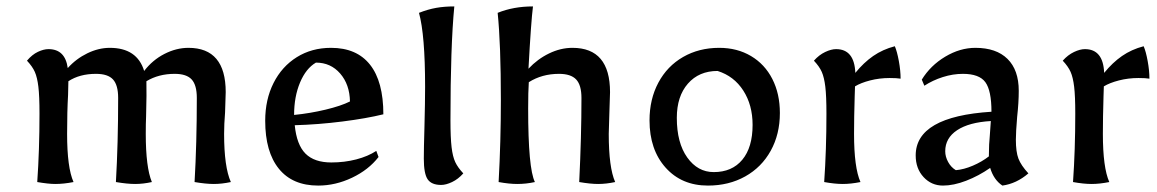

<svg xmlns="http://www.w3.org/2000/svg" viewBox="-20 -567 3604 598"><path d="M96 0Q103 -100 103 -213Q103 -268 99.5 -297Q96 -326 88.5 -343Q81 -360 64 -378Q80 -397 98 -405.5Q116 -414 131 -414Q183 -414 191 -355Q217 -384 252 -401Q287 -418 322 -418Q407 -418 429 -346Q455 -380 492 -399Q529 -418 567 -418Q683 -418 683 -280L681 -217Q678 -180 678 -150Q678 -47 699 0Q671 6 646 6Q621 6 586 0Q593 -121 593 -262Q593 -302 577 -319.5Q561 -337 524 -337Q474 -337 436 -314Q437 -277 435 -204Q434 -183 434 -150Q434 -46 453 0Q426 6 401 6Q376 6 341 0Q348 -121 348 -262Q348 -302 332 -319.5Q316 -337 279 -337Q228 -337 193 -314L192 -271Q189 -220 189 -150Q189 -45 209 0Q179 6 152 6Q131 6 96 0Z M806 -191Q806 -257 832 -308.5Q858 -360 904.5 -389Q951 -418 1011 -418Q1091 -418 1132.5 -365.5Q1174 -313 1174 -211Q1121 -198 1046 -188.5Q971 -179 898 -177Q904 -116 931.5 -88.5Q959 -61 1012 -61Q1053 -61 1089.5 -70.5Q1126 -80 1152 -97L1159 -78Q1128 -38 1076.5 -13.5Q1025 11 971 11Q891 11 848.5 -41.5Q806 -94 806 -191ZM1070 -251Q1069 -304 1039.5 -338Q1010 -372 964 -372Q933 -354 914.5 -310Q896 -266 896 -209Q946 -214 994 -225.5Q1042 -237 1070 -251Z M1300 -73Q1300 -104 1302 -172Q1304 -248 1304 -297Q1304 -458 1285 -527Q1313 -538 1338.5 -542.5Q1364 -547 1395 -547Q1383 -423 1383 -192Q1383 -138 1386.5 -108.5Q1390 -79 1398 -62Q1406 -45 1423 -27Q1407 -9 1388 0Q1369 9 1354 9Q1324 9 1312 -8.5Q1300 -26 1300 -73Z M1533 0Q1540 -128 1540 -255Q1540 -429 1530 -527Q1579 -547 1640 -547Q1634 -500 1626 -353Q1654 -383 1690 -400.5Q1726 -418 1763 -418Q1880 -418 1880 -280L1878 -217L1876 -150Q1876 -45 1896 0Q1868 6 1843 6Q1819 6 1784 0Q1791 -142 1791 -262Q1791 -302 1774.5 -319.5Q1758 -337 1721 -337Q1668 -337 1627 -311Q1625 -282 1625 -229Q1625 -42 1646 0Q1619 6 1591 6Q1566 6 1533 0Z M2003 -192Q2003 -258 2030.5 -309.5Q2058 -361 2107.5 -389.5Q2157 -418 2220 -418Q2276 -418 2319 -392.5Q2362 -367 2385.5 -321Q2409 -275 2409 -215Q2409 -149 2380.5 -97.5Q2352 -46 2301 -17.5Q2250 11 2185 11Q2103 11 2053 -45Q2003 -101 2003 -192ZM2324 -178Q2324 -240 2295 -285Q2266 -330 2215 -346Q2157 -346 2122.5 -306.5Q2088 -267 2088 -200Q2088 -122 2120.5 -76.5Q2153 -31 2203 -31Q2260 -31 2292 -69.5Q2324 -108 2324 -178Z M2547 0Q2554 -100 2554 -213Q2554 -268 2550.5 -297Q2547 -326 2539.5 -343Q2532 -360 2515 -378Q2531 -396 2550 -405Q2569 -414 2584 -414Q2641 -414 2644 -340Q2670 -372 2699.5 -392.5Q2729 -413 2767 -423Q2774 -407 2779.5 -377Q2785 -347 2785 -322Q2773 -324 2751 -324Q2719 -324 2690 -316.5Q2661 -309 2643 -298L2642 -267Q2640 -201 2640 -150Q2640 -45 2660 0Q2630 6 2605 6Q2580 6 2547 0Z M2832 -83Q2832 -204 3068 -219Q3068 -285 3049 -311Q3030 -337 2979 -337Q2948 -337 2916.5 -327Q2885 -317 2859 -300L2851 -319Q2878 -363 2924 -390.5Q2970 -418 3018 -418Q3083 -418 3118 -383.5Q3153 -349 3153 -284Q3153 -248 3148 -203Q3144 -155 3144 -132Q3144 -94 3152 -73Q3160 -52 3183 -27Q3146 5 3102 11Q3075 -7 3064 -44Q3028 -19 2989 -4Q2950 11 2917 11Q2881 11 2856.5 -15.5Q2832 -42 2832 -83ZM3060 -80V-85Q3060 -117 3063 -147L3066 -190Q2998 -186 2961 -161.5Q2924 -137 2924 -96Q2924 -79 2933 -62.5Q2942 -46 2957 -37Q2982 -39 3010 -51Q3038 -63 3060 -80Z M3322 0Q3329 -100 3329 -213Q3329 -268 3325.5 -297Q3322 -326 3314.5 -343Q3307 -360 3290 -378Q3306 -396 3325 -405Q3344 -414 3359 -414Q3416 -414 3419 -340Q3445 -372 3474.5 -392.5Q3504 -413 3542 -423Q3549 -407 3554.5 -377Q3560 -347 3560 -322Q3548 -324 3526 -324Q3494 -324 3465 -316.5Q3436 -309 3418 -298L3417 -267Q3415 -201 3415 -150Q3415 -45 3435 0Q3405 6 3380 6Q3355 6 3322 0Z"/></svg>

Font: Mirza
Style: Regular
Weight: 400
Designer: Arabic design by Kourosh Beigpour, Latin design by Eduardo Tunni, engineering by Lasse Fister
Version: Version 1.000